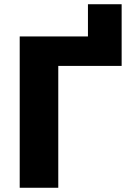

<svg xmlns="http://www.w3.org/2000/svg" viewBox="-20 -886 611 906"><path d="M554 -866V-575H255V0H73V-714H395V-866Z"/></svg>

Font: Noto Sans Disp ExtBd
Style: Regular
Weight: 800
Designer: Monotype Design Team
Foundry: Monotype Imaging Inc.
Version: Version 2.000;GOOG;noto-source:20170915:90ef993387c0; ttfaut